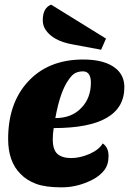

<svg xmlns="http://www.w3.org/2000/svg" viewBox="-20 -786 572 826"><path d="M422 -169Q447 -152 447 -114.5Q447 -77 428 -53Q409 -29 378 -13Q314 20 245 20Q176 20 135.5 5Q95 -10 68 -38Q15 -91 15 -188Q15 -339 97 -431Q185 -530 338 -530Q433 -530 480 -490Q515 -460 515 -411Q515 -235 211 -235Q207 -209 207 -187Q207 -141 227.5 -123.5Q248 -106 286 -106Q324 -106 364.5 -123.5Q405 -141 422 -169ZM218 -278Q289 -278 330 -322Q371 -364 371 -431Q371 -454 362.5 -466.5Q354 -479 337 -479Q320 -479 305.5 -472.5Q291 -466 276 -444Q239 -394 218 -278ZM176 -658Q164 -676 164 -699Q164 -752 200 -766L436 -620L415 -572L292 -595Q208 -610 176 -658Z"/></svg>

Font: Sansita One
Style: Regular
Weight: 400
Version: Version 1.002